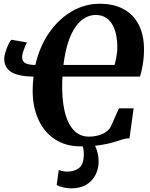

<svg xmlns="http://www.w3.org/2000/svg" viewBox="-20 -771 802 1026"><path d="M409 11Q331.5 11 274.5 -26Q217.5 -63 186 -130.5Q154.5 -198 154.5 -288.5Q154.5 -307 155.8 -325.2Q157 -343.5 159 -361.5Q120 -362 91 -367.8Q62 -373.5 42.2 -385Q22.5 -396.5 12.5 -414.8Q2.5 -433 2.5 -457.5Q2.5 -470.5 9.2 -492.8Q16 -515 25 -534.2Q34 -553.5 42 -558.5L125 -544Q120 -538.5 113.8 -523Q107.5 -507.5 102.8 -491.8Q98 -476 98 -468.5Q98 -457 102.2 -447Q106.5 -437 121.5 -430.8Q136.5 -424.5 169 -424Q191.5 -522 242.2 -595.5Q293 -669 363.2 -710Q433.5 -751 513 -751Q587 -751 640 -722.5Q693 -694 721.2 -639.2Q749.5 -584.5 749.5 -507Q749.5 -464.5 742.5 -423.5Q735.5 -382.5 727.5 -361.5H314Q314 -356.5 313.5 -352Q313 -347.5 312.8 -343Q312.5 -338.5 312.5 -333.5Q310 -246.5 324.5 -180.5Q339 -114.5 371.8 -77.8Q404.5 -41 454.5 -41Q484 -41 507.5 -48Q531 -55 547.2 -66.8Q563.5 -78.5 571.5 -93L615.5 -192H694L672 -32Q652.5 -32 632.8 -25.5Q613 -19 585.2 -10.5Q557.5 -2 515.2 4.5Q473 11 409 11ZM592.5 -424Q597 -441.5 600.2 -457.5Q603.5 -473.5 605.2 -489.2Q607 -505 607 -523Q607 -551 601.5 -580.5Q596 -610 583 -635Q570 -660 547.5 -675.5Q525 -691 491 -691Q463 -691 436 -676.5Q409 -662 385.8 -630.5Q362.5 -599 345.2 -548Q328 -497 319 -424ZM360.5 235.5Q340.5 235.5 318.5 230.5Q296.5 225.5 283 217L294 137Q301 140.5 313.5 143.2Q326 146 339 146Q378.5 146 402.2 126.8Q426 107.5 427.5 63Q429 34 423.5 16Q418 -2 412.5 -15.5L446 -17L473.5 -15.5Q486.5 0 496.8 29.8Q507 59.5 507 93Q507 129.5 491 162.2Q475 195 442.5 215.2Q410 235.5 360.5 235.5Z"/></svg>

Font: Merriweather 24pt ExtraBold
Style: Italic
Weight: 800
Italic angle: -7.8°
Version: Version 2.101